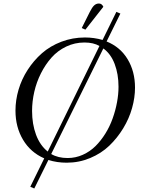

<svg xmlns="http://www.w3.org/2000/svg" viewBox="-20 -926 815 1102"><path d="M68.8 -291Q68.8 -351.1 86.4 -411.1Q104 -471.2 138.7 -524.9Q173.3 -578.6 220.7 -620.4Q268.1 -662.1 332.3 -686.5Q396.5 -710.9 467.8 -710.9Q519.5 -710.9 568.8 -696.8L647.9 -857.9L670.9 -848.1L591.8 -688Q670.4 -656.2 712.6 -585.9Q754.9 -515.6 754.9 -422.9Q754.9 -365.7 738 -305.7Q721.2 -245.6 687.3 -189.7Q653.3 -133.8 607.2 -89.6Q561 -45.4 497.3 -18.8Q433.6 7.8 362.8 7.8Q307.1 7.8 257.8 -7.8L176.8 155.8L153.8 146L233.9 -17.1Q155.3 -51.3 112.1 -124Q68.8 -196.8 68.8 -291ZM164.1 -289.1Q164.1 -213.9 186.8 -152.8Q209.5 -91.8 253.9 -56.2L550.8 -662.1Q516.1 -682.1 464.8 -682.1Q409.2 -682.1 360.1 -658.7Q311 -635.3 275.9 -595.7Q240.7 -556.2 215.1 -505.4Q189.5 -454.6 176.8 -399.2Q164.1 -343.8 164.1 -289.1ZM273.9 -42Q313 -19 368.2 -19Q414.1 -19 455.3 -37.6Q496.6 -56.2 528.1 -87.4Q559.6 -118.7 585 -159.7Q610.4 -200.7 626.7 -246.6Q643.1 -292.5 651.6 -338.9Q660.2 -385.3 660.2 -428.2Q660.2 -500.5 638.2 -558.6Q616.2 -616.7 573.2 -647.9ZM449.2 -765.1 495.1 -856.9Q508.8 -884.3 520.5 -895Q532.2 -905.8 547.9 -905.8Q564.5 -905.8 573.2 -887.2L470.2 -755.9Z"/></svg>

Font: Dihjauti S
Style: Bold Italic
Weight: 700
Italic angle: -9°
Designer: T. Christopher White
Version: Version 3.0.0